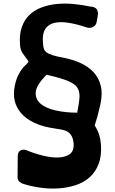

<svg xmlns="http://www.w3.org/2000/svg" viewBox="-20 -834 650 1082"><path d="M113 203Q100 199 89.5 190Q79 181 79 164L80 45Q80 24 94.5 14.5Q109 5 130 13Q174 31 222 43Q270 55 309 53.5Q348 52 372.5 35Q397 18 395 -23Q393 -49 385 -65Q377 -81 363.5 -90Q350 -99 331 -103Q312 -107 289 -110Q223 -119 175.5 -141Q128 -163 100 -195Q72 -227 63 -266Q54 -305 63 -349Q71 -387 82.5 -410Q94 -433 106 -448Q111 -455 116.5 -460Q122 -465 127 -470Q132 -475 135.5 -479Q139 -483 141 -488Q126 -510 110.5 -530Q95 -550 93 -579Q88 -638 102.5 -680Q117 -722 145.5 -749.5Q174 -777 214 -792Q254 -807 299.5 -811.5Q345 -816 393.5 -811.5Q442 -807 489 -797Q498 -797 507 -794Q522 -789 527 -779Q532 -769 532 -757.5Q532 -746 529 -734Q526 -722 525 -712Q522 -691 504.5 -682Q487 -673 467 -680Q410 -699 363.5 -706Q317 -713 284 -704.5Q251 -696 234.5 -669.5Q218 -643 222 -595Q223 -575 226.5 -562Q230 -549 241 -540Q252 -531 274.5 -523.5Q297 -516 337 -509Q388 -499 432 -479.5Q476 -460 506 -428.5Q536 -397 547.5 -352Q559 -307 546 -247Q538 -211 530 -181.5Q522 -152 514 -128Q514 -125 516 -123Q545 -78 549 -17Q553 47 535 92Q517 137 484 166Q451 195 406 209.5Q361 224 311.5 227.5Q262 231 210.5 224Q159 217 113 203ZM415 -199Q426 -253 428 -287Q430 -321 413.5 -343Q397 -365 356.5 -380.5Q316 -396 243 -413L240 -410Q185 -355 181.5 -315.5Q178 -276 208 -250Q238 -224 294 -211.5Q350 -199 415 -199Z"/></svg>

Font: OpenDyslexic3
Style: Bold
Weight: 700
Designer: Abelardo Gonzalez
Version: Version 1.000;PS 001.001;hotconv 1.0.56